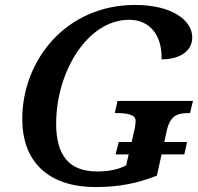

<svg xmlns="http://www.w3.org/2000/svg" viewBox="-20 -746 800 776"><path d="M614 -36 633 -122H725L736 -172H644L654 -218C669 -283 701 -289 745 -289H748L760 -338H455L444 -289H449C498 -289 528 -282 528 -258C528 -246 526 -229 520 -208L512 -172H460L447 -122H500L490 -78C461 -62 422 -53 373 -53C260 -53 207 -117 207 -246C207 -457 334 -666 502 -666C589 -666 636 -599 633 -506C703 -506 757 -537 757 -595C757 -663 677 -726 526 -726C247 -726 70 -503 70 -265C70 -97 170 10 367 10C462 10 534 -5 614 -36Z"/></svg>

Font: Noto Serif Semi
Style: Italic
Weight: 600
Italic angle: -12°
Designer: Monotype Design Team
Foundry: Monotype Imaging Inc.
Version: Version 1.901